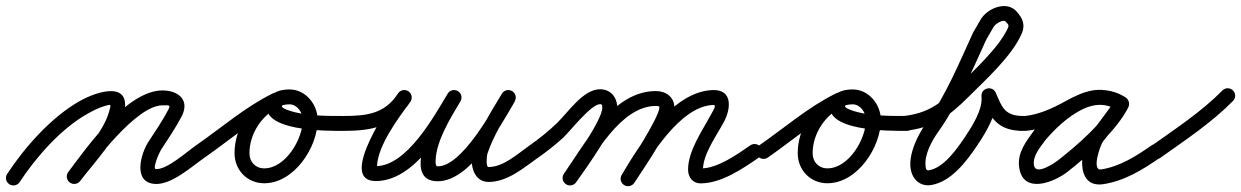

<svg xmlns="http://www.w3.org/2000/svg" viewBox="-45 -585 4163 644"><path d="M20.9 25.7C20.9 25.7 20.9 25.7 20.9 25.7C76.1 -58.2 160.2 -154.1 248.2 -203.2C266.4 -213.4 285.7 -223.4 305.9 -229.4C329.7 -236.4 327.9 -236 320.9 -210.6C301.4 -139.7 229.4 -67.6 184.1 -8.1C175.7 2.8 177.9 18.5 188.9 26.9C199.8 35.3 215.5 33.1 223.9 22.1C223.9 22.1 223.9 22.1 223.9 22.1C273.5 -43.1 347.5 -118.8 369.1 -197.4C401.8 -316.5 283.7 -280.2 223.8 -246.8C128.7 -193.8 38.8 -92.5 -20.9 -1.7C-28.5 9.8 -25.3 25.3 -13.7 32.9C-2.2 40.5 13.3 37.3 20.9 25.7ZM224 22C224 22 224 22 224 22C269.5 -38.8 411.4 -231.7 500 -231.7C521.2 -231.7 528.5 -234.1 519.8 -217.5C519.8 -217.5 519.8 -217.6 519.9 -217.6C519.9 -217.7 519.9 -217.7 519.9 -217.7C500 -180.1 476.5 -145.2 453.1 -109.7C427.4 -70.7 399.1 26.9 474.3 31.9C529.7 35.7 596.5 -25.1 641.3 -56.5C652.6 -64.4 655.4 -80 647.5 -91.3C639.6 -102.6 624 -105.4 612.7 -97.5C612.7 -97.5 612.7 -97.5 612.7 -97.5C579.4 -74.2 514.7 -15.5 477.7 -17.9C465.3 -18.8 489.3 -73.8 494.9 -82.3C519.1 -119 543.4 -155.2 564.1 -194.3C564.1 -194.3 564.1 -194.3 564.1 -194.4C564.2 -194.4 564.2 -194.5 564.2 -194.5C592.8 -249.4 553.1 -281.7 500 -281.7C380.4 -281.7 245.8 -90.6 184 -8C175.7 3.1 178 18.7 189 27C200.1 35.3 215.7 33 224 22Z M606.4 -62.8C614.3 -51.4 629.9 -48.6 641.2 -56.4C723.3 -113.3 802.8 -183.3 892.3 -227C907.2 -234.2 909.3 -249 903.9 -260.2C898.6 -271.4 885.8 -279.1 870.9 -272.2C794.5 -236.7 741.7 -155.4 741.7 -71.2C741.7 -14.7 784.1 29.7 841.2 29.7C941.6 29.7 1020.6 -90.9 1020.6 -182.5C1020.6 -234.6 980.1 -285 926 -285C896.9 -285 864.2 -277.1 853.4 -246.3C853.4 -246.3 853.4 -246.3 853.4 -246.3C853.4 -246.4 853.5 -246.4 853.5 -246.4C816.3 -142.3 1056.4 -146.1 1108 -146C1121.8 -146 1133 -157.2 1133 -171C1133 -184.8 1121.8 -196 1108 -196C1048.9 -196.1 978.3 -195.2 921.9 -215.2C918 -216.6 898.3 -223.3 900.5 -229.6C900.5 -229.6 900.6 -229.6 900.6 -229.7C900.6 -229.7 900.6 -229.7 900.6 -229.7C902.2 -234.3 922 -235 926 -235C952.2 -235 970.6 -207 970.6 -182.5C970.6 -119 913 -20.3 841.2 -20.3C811.7 -20.3 791.7 -42.1 791.7 -71.2C791.7 -136 833.1 -199.5 891.9 -226.8C906.9 -233.7 908.9 -248.6 903.5 -260C898.1 -271.4 885.2 -279.2 870.4 -271.9C778.4 -227 697 -155.9 612.8 -97.6C601.4 -89.7 598.6 -74.1 606.4 -62.8Z M1108 -146C1108 -146 1108 -146 1108 -146C1202.4 -146.1 1278.2 -160.6 1332 -244.5C1339.5 -256.1 1336.1 -271.6 1324.5 -279C1312.9 -286.5 1297.4 -283.1 1290 -271.5C1246 -203.1 1184.6 -196.1 1108 -196C1094.2 -196 1083 -184.8 1083 -171C1083 -157.2 1094.2 -146 1108 -146ZM1290.9 -272.9C1290.9 -272.9 1290.9 -272.9 1290.9 -272.9C1270.9 -246 1082.4 22.3 1215.3 22.3C1345.3 22.3 1441.6 -149 1499.4 -245.1C1506.5 -257 1502.7 -272.3 1490.9 -279.4C1479 -286.5 1463.7 -282.7 1456.6 -270.9C1456.6 -270.9 1456.6 -270.9 1456.6 -270.9C1411.1 -195.2 1319.5 -27.7 1215.3 -27.7C1213.3 -27.7 1220 -21.6 1220.1 -23.7C1220.1 -26.1 1219.5 -28.5 1219.7 -30.8C1224.2 -99.7 1291.7 -189.9 1331.1 -243.1C1339.3 -254.2 1337 -269.9 1325.9 -278.1C1314.8 -286.3 1299.1 -284 1290.9 -272.9ZM1456.6 -270.9C1456.6 -270.9 1456.6 -270.9 1456.6 -270.9C1434.3 -233.9 1286.5 22.7 1422.9 23C1533.2 23.3 1633.9 -163.1 1680.2 -242C1687.2 -253.9 1683.2 -269.2 1671.3 -276.2C1659.4 -283.2 1644.1 -279.2 1637.1 -267.3C1637.1 -267.3 1637.1 -267.3 1637.1 -267.3C1604.2 -211.3 1503.8 -26.8 1423.1 -27C1415.1 -27 1416 -41.5 1416.1 -46.4C1417.9 -112.2 1466.8 -190.9 1499.4 -245.1C1506.5 -257 1502.7 -272.3 1490.9 -279.4C1479 -286.5 1463.7 -282.7 1456.6 -270.9ZM1672.9 -279.4C1661 -286.5 1645.7 -282.7 1638.6 -270.9C1602.5 -210.9 1564.7 -151.8 1542.3 -84.9C1542.3 -84.9 1542.3 -84.9 1542.2 -84.8C1542.2 -84.7 1542.2 -84.6 1542.2 -84.6C1529.2 -44.1 1538.4 25.3 1593.8 25.3C1593.8 25.3 1593.8 25.3 1593.9 25.3C1593.9 25.3 1593.9 25.3 1593.9 25.3C1658.2 24.9 1710.2 -21.4 1760.3 -56.5C1771.6 -64.4 1774.4 -80 1766.5 -91.3C1758.6 -102.6 1743 -105.4 1731.7 -97.5C1691.4 -69.3 1644.5 -25 1593.7 -24.7C1593.7 -24.7 1593.7 -24.7 1593.7 -24.7C1593.8 -24.7 1593.8 -24.7 1593.8 -24.7C1583.3 -24.7 1588.2 -64.4 1589.8 -69.4C1589.8 -69.4 1589.8 -69.3 1589.8 -69.2C1589.7 -69.1 1589.7 -69.1 1589.7 -69.1C1610.9 -132.3 1647.3 -188.3 1681.4 -245.1C1688.5 -257 1684.7 -272.3 1672.9 -279.4Z M1725.5 -62.7C1733.4 -51.4 1749 -48.6 1760.3 -56.5C1789.4 -76.8 1817.3 -98.9 1843.6 -122.8C1866 -143.3 1937.3 -235.6 1967.6 -235.6C1975 -235.6 1975.2 -231 1975.2 -224C1975.2 -181.4 1873.9 -41.6 1846.5 -2.3C1838.6 9 1841.4 24.6 1852.7 32.5C1864 40.4 1879.6 37.6 1887.5 26.3C1887.5 26.3 1887.5 26.3 1887.5 26.3C1923.8 -25.7 2025.2 -162.9 2025.2 -224C2025.2 -258.5 2003.5 -285.6 1967.6 -285.6C1910.8 -285.6 1860.7 -208.2 1823.4 -172.4C1794.9 -145.1 1764.2 -120.1 1731.7 -97.5C1720.4 -89.6 1717.6 -74 1725.5 -62.7ZM1887.5 26.3C1887.5 26.3 1887.5 26.3 1887.5 26.3C1948.7 -61.5 2035.7 -229.6 2155.1 -229.6C2158.3 -229.6 2166.8 -229.8 2166.8 -225.1C2166.8 -192.2 2065.2 -36.6 2041.1 0.3C2033.5 11.9 2036.8 27.4 2048.3 34.9C2059.9 42.5 2075.4 39.2 2082.9 27.7C2082.9 27.7 2082.9 27.7 2082.9 27.7C2117.3 -25 2216.8 -167.6 2216.8 -225.1C2216.8 -260.2 2187.6 -279.6 2155.1 -279.6C2010.6 -279.6 1919.3 -106.8 1846.5 -2.3C1838.6 9 1841.4 24.6 1852.7 32.5C1864 40.4 1879.6 37.6 1887.5 26.3ZM2083.1 27.3C2083.1 27.3 2083.1 27.3 2083.1 27.3C2132.8 -55.9 2235.1 -228.9 2346.9 -232.9C2360.3 -233.4 2347.5 -215.3 2339.2 -199.8C2309.9 -145.2 2262.9 -79 2262.9 -16.1C2262.9 9.2 2278 30 2305 30C2374.3 30 2445.4 -18.7 2500.2 -56.4C2511.5 -64.2 2514.4 -79.8 2506.6 -91.2C2498.8 -102.5 2483.2 -105.4 2471.8 -97.6C2427 -66.8 2362.2 -20 2305 -20C2303.8 -20 2307.3 -19.4 2308.3 -18.8C2312.5 -16.4 2312.9 -10.7 2312.9 -16.1C2312.9 -68 2358.5 -130 2383.2 -176.2C2406.3 -219.1 2414.1 -285.3 2345.1 -282.9C2209.7 -278 2101.2 -100.6 2040.2 1.7C2033.1 13.6 2037 28.9 2048.8 36C2060.7 43.1 2076 39.2 2083.1 27.3Z M2495.4 -62.8C2503.3 -51.4 2518.9 -48.6 2530.2 -56.4C2612.3 -113.3 2691.8 -183.3 2781.3 -227C2796.2 -234.2 2798.3 -249 2792.9 -260.2C2787.6 -271.4 2774.8 -279.1 2759.9 -272.2C2683.5 -236.7 2630.7 -155.4 2630.7 -71.2C2630.7 -14.7 2673.1 29.7 2730.2 29.7C2830.6 29.7 2909.6 -90.9 2909.6 -182.5C2909.6 -234.6 2869.1 -285 2815 -285C2785.9 -285 2753.2 -277.1 2742.4 -246.3C2742.4 -246.3 2742.4 -246.3 2742.4 -246.3C2742.4 -246.4 2742.5 -246.4 2742.5 -246.4C2705.3 -142.3 2945.4 -146.1 2997 -146C3010.8 -146 3022 -157.2 3022 -171C3022 -184.8 3010.8 -196 2997 -196C2937.9 -196.1 2867.3 -195.2 2810.9 -215.2C2807 -216.6 2787.3 -223.3 2789.5 -229.6C2789.5 -229.6 2789.6 -229.6 2789.6 -229.7C2789.6 -229.7 2789.6 -229.7 2789.6 -229.7C2791.2 -234.3 2811 -235 2815 -235C2841.2 -235 2859.6 -207 2859.6 -182.5C2859.6 -119 2802 -20.3 2730.2 -20.3C2700.7 -20.3 2680.7 -42.1 2680.7 -71.2C2680.7 -136 2722.1 -199.5 2780.9 -226.8C2795.9 -233.7 2797.9 -248.6 2792.5 -260C2787.1 -271.4 2774.2 -279.2 2759.4 -271.9C2667.4 -227 2586 -155.9 2501.8 -97.6C2490.4 -89.7 2487.6 -74.1 2495.4 -62.8Z M2990.8 -146.2C2990.8 -146.2 2990.8 -146.2 2990.8 -146.2C3083.6 -156.4 3135.3 -191.9 3202.7 -259.3C3260.4 -317 3348.2 -395.5 3381.9 -471.9C3395.2 -502.2 3384.8 -524.2 3364.6 -546.7C3330.5 -584.6 3265.9 -556.5 3244.4 -519.6C3236.1 -505.2 3227.7 -490.9 3219.4 -476.6C3219.4 -476.5 3219.1 -476 3218.8 -475.5C3218.5 -474.9 3218.3 -474.4 3218.3 -474.4C3171.3 -371.6 3127.3 -265 3061.6 -172.5C3030.3 -128.3 2982.5 -34 3025.2 17C3038.4 32.8 3057.8 38.8 3077.9 35.7C3145.2 25.1 3197.2 -44.2 3232.7 -97.1C3264.1 -143.7 3302.7 -207.8 3296.9 -266.5C3295.5 -280.5 3280.7 -283.9 3267.7 -280.6C3254.7 -277.2 3243.5 -267.1 3249 -254.1C3278.7 -185.1 3304.4 -145.1 3390.3 -146C3404.1 -146.1 3415.1 -157.5 3415 -171.3C3414.9 -185.1 3403.5 -196.1 3389.7 -196C3325.1 -195.3 3316.2 -224.4 3295 -273.9C3289.4 -286.8 3276.7 -290.8 3265.8 -288C3254.9 -285.1 3245.7 -275.6 3247.1 -261.5C3251.6 -216.6 3215 -160.3 3191.3 -124.9C3165.1 -86 3120.5 -21.6 3070.1 -13.7C3061 -12.3 3060.1 -21.4 3059.4 -28.9C3055.8 -68 3080.7 -112.9 3102.4 -143.5C3169.9 -238.7 3215.5 -347.9 3263.7 -453.6C3263.7 -453.6 3263.5 -453.1 3263.2 -452.5C3262.9 -452 3262.6 -451.4 3262.6 -451.4C3270.9 -465.8 3279.3 -480.1 3287.6 -494.4C3295.5 -508 3321.4 -520 3327.4 -513.3C3333.7 -506.3 3340.6 -502.2 3336.1 -492.1C3307.4 -426.7 3216.9 -344.2 3167.3 -294.7C3107.9 -235.3 3065.9 -204.8 2985.2 -195.8C2971.5 -194.3 2961.6 -182 2963.2 -168.2C2964.7 -154.5 2977 -144.6 2990.8 -146.2Z M3377 -146C3377 -146 3377 -146 3377 -146C3379.3 -146 3381.7 -146 3384 -146C3387 -146 3390 -146 3393 -146C3393 -146 3393.5 -146 3394 -146C3394.5 -146.1 3395.1 -146.1 3395.1 -146.1C3459.2 -151.4 3518.4 -182.7 3574 -213.1C3574 -213.1 3573.6 -212.9 3573.2 -212.7C3572.9 -212.5 3572.5 -212.3 3572.5 -212.3C3601.4 -225.7 3625.5 -237.9 3658.9 -232.3C3658.9 -232.3 3658.8 -232.4 3658.8 -232.4C3658.7 -232.4 3658.7 -232.4 3658.7 -232.4C3674.7 -229.5 3689.1 -225 3703.1 -216.6C3717.4 -208 3730.9 -214.4 3737.4 -225C3743.8 -235.7 3743.2 -250.6 3729.1 -259.3C3713.4 -268.9 3698.7 -275.2 3680.6 -279.4C3680.6 -279.4 3680.6 -279.4 3680.5 -279.4C3680.5 -279.4 3680.4 -279.4 3680.4 -279.4C3653.6 -285.4 3626.3 -284.8 3599.9 -277C3599.9 -277 3600.2 -277 3600.4 -277.1C3600.7 -277.2 3600.9 -277.3 3600.9 -277.3C3585.9 -273.5 3571.6 -267.3 3557.8 -260.4C3557.8 -260.4 3557.7 -260.3 3557.6 -260.2C3557.5 -260.2 3557.3 -260.1 3557.3 -260.1C3505.7 -232.9 3461.7 -192.4 3424 -148.2C3424 -148.2 3423.7 -147.8 3423.3 -147.4C3423 -147 3422.7 -146.6 3422.7 -146.5C3396.7 -110.2 3367.5 -74 3373.2 -26C3384.4 68.5 3489.8 27.5 3536.5 -9.4C3604.8 -63.2 3700 -146.2 3739.4 -224.8C3746.4 -238.8 3739.9 -251.6 3729.5 -257.6C3719.1 -263.6 3704.8 -262.8 3696.1 -249.8C3690.3 -241 3684.3 -232.4 3678 -224C3657.5 -196.7 3637.9 -168.2 3615.9 -142.1C3615.9 -142.1 3615.7 -141.9 3615.5 -141.6C3615.3 -141.4 3615.1 -141.2 3615.1 -141.2C3578.2 -92.7 3557.8 47.3 3655.7 32.7C3655.7 32.7 3655.7 32.7 3655.7 32.7C3655.7 32.7 3655.7 32.7 3655.7 32.7C3726.5 22.1 3788.7 -16.2 3846.3 -56.5C3857.6 -64.4 3860.4 -80 3852.5 -91.3C3844.6 -102.6 3829 -105.4 3817.7 -97.5C3817.7 -97.5 3817.7 -97.5 3817.7 -97.5C3766.7 -61.8 3711 -26.2 3648.3 -16.7C3648.3 -16.7 3648.3 -16.7 3648.3 -16.7C3648.3 -16.7 3648.3 -16.7 3648.3 -16.7C3615.5 -11.8 3645.3 -98.3 3654.9 -110.8C3654.9 -110.9 3654.7 -110.6 3654.5 -110.4C3654.3 -110.1 3654.1 -109.8 3654.1 -109.9C3676.8 -136.6 3696.9 -165.9 3718 -194C3724.9 -203.2 3731.5 -212.6 3737.9 -222.2C3746.5 -235.3 3739.2 -248.5 3728 -255C3716.8 -261.5 3701.6 -261.2 3694.6 -247.2C3658.9 -175.7 3567.7 -97.6 3505.5 -48.6C3494.1 -39.6 3427.5 7 3422.8 -32C3419 -64 3445.8 -92.9 3463.3 -117.5C3463.3 -117.5 3463 -117 3462.7 -116.6C3462.3 -116.2 3462 -115.7 3462 -115.8C3495.6 -155 3534.7 -191.6 3580.7 -215.9C3580.7 -215.9 3580.5 -215.8 3580.4 -215.8C3580.3 -215.7 3580.2 -215.6 3580.2 -215.6C3590.7 -220.9 3601.6 -225.9 3613.1 -228.7C3613.1 -228.7 3613.3 -228.8 3613.6 -228.9C3613.8 -229 3614.1 -229 3614.1 -229C3632.4 -234.4 3651 -234.7 3669.6 -230.6C3669.6 -230.6 3669.5 -230.6 3669.5 -230.6C3669.4 -230.6 3669.4 -230.6 3669.4 -230.6C3682.2 -227.7 3692 -223.4 3702.9 -216.7C3717.1 -208 3730.7 -214.4 3737.2 -225.2C3743.7 -235.9 3743.1 -250.9 3728.9 -259.4C3709.6 -271 3689.4 -277.7 3667.3 -281.6C3667.3 -281.6 3667.3 -281.6 3667.2 -281.6C3667.2 -281.6 3667.1 -281.7 3667.1 -281.7C3622.9 -289 3590.1 -275.6 3551.5 -257.7C3551.5 -257.7 3551.1 -257.5 3550.8 -257.3C3550.4 -257.1 3550 -257 3550 -256.9C3501.1 -230.2 3447.6 -200.6 3390.9 -195.9C3390.9 -195.9 3391.4 -195.9 3392 -196C3392.5 -196 3393 -196 3393 -196C3390 -196 3387 -196 3384 -196C3381.7 -196 3379.3 -196 3377 -196C3363.2 -196 3352 -184.8 3352 -171C3352 -157.2 3363.2 -146 3377 -146Z M3811.6 -61.2C3819.6 -49.9 3835.2 -47.3 3846.5 -55.3C3929.9 -114.5 4018.9 -173.4 4090.8 -246.5C4100.5 -256.3 4100.4 -272.1 4090.5 -281.8C4080.7 -291.5 4064.9 -291.4 4055.2 -281.5C4055.2 -281.5 4055.2 -281.5 4055.2 -281.5C3985.4 -210.6 3898.4 -153.6 3817.5 -96C3806.3 -88 3803.6 -72.4 3811.6 -61.2Z"/></svg>

Font: FRB American Cursive Guidelines Arrows Semibold
Style: Italic
Weight: 600
Italic angle: -25°
Version: Version 2.0;Modular Font Editor K font №1